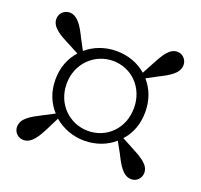

<svg xmlns="http://www.w3.org/2000/svg" viewBox="-99 -742 788 753"><g transform="rotate(20 295.0 -366.0)"><path d="M154 -366C154 -451 219 -512 295 -512C373 -512 435 -451 435 -366C435 -280 373 -220 295 -220C221 -220 154 -278 154 -366ZM107 -366C107 -315 125 -272 154 -241L108 -217C65 -195 29 -176 29 -140C29 -118 47 -100 70 -100C104 -100 125 -137 146 -179L169 -225C203 -196 247 -179 295 -179C342 -179 386 -195 419 -224L444 -179C465 -137 485 -100 520 -100C542 -100 560 -118 560 -141C560 -175 523 -195 481 -217L436 -241C465 -272 482 -315 482 -366C482 -417 465 -459 437 -491L482 -515C524 -536 560 -556 560 -591C560 -613 542 -632 520 -632C486 -632 466 -594 444 -553L420 -508C387 -537 343 -553 295 -553C248 -553 204 -537 170 -508L146 -553C125 -596 104 -632 70 -632C48 -632 29 -614 29 -591C29 -557 66 -536 108 -515L153 -491C124 -459 107 -417 107 -366Z"/></g></svg>

Font: GenRyuMin2 TW B
Style: Regular
Weight: 700
Version: Version 2.100;PS 2.1;hotconv 16.6.51;makeotf.lib2.5.65220 DE